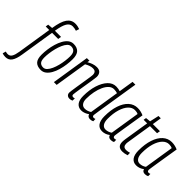

<svg xmlns="http://www.w3.org/2000/svg" viewBox="-112 -1537 2545 2545"><g transform="rotate(45 1160.5 -265.0)"><path d="M-54 220Q-87 220 -114 210L-101 164Q-80 171 -61 171Q-21 171 -1.5 137Q18 103 28 38L104 -445H38L44 -485L112 -491Q133 -629 175.5 -689.5Q218 -750 290 -750Q312 -750 333 -746Q354 -742 376 -734L361 -688Q344 -693 327 -696.5Q310 -700 291 -700Q241 -700 211.5 -651.5Q182 -603 164 -491H279L272 -445H157L80 41Q66 131 35 175.5Q4 220 -54 220Z M398 10Q331 10 297 -25Q263 -60 263 -142Q263 -191 270.5 -246Q278 -301 293.5 -353.5Q309 -406 333 -449.5Q357 -493 389.5 -518.5Q422 -544 464 -544Q529 -544 563.5 -508.5Q598 -473 598 -391Q598 -341 590.5 -286Q583 -231 568 -178.5Q553 -126 529 -83.5Q505 -41 472.5 -15.5Q440 10 398 10ZM398 -36Q428 -36 451.5 -61Q475 -86 493 -126Q511 -166 523 -213.5Q535 -261 541 -308Q547 -355 547 -392Q547 -450 525 -474Q503 -498 464 -498Q434 -498 410.5 -473Q387 -448 369 -407Q351 -366 339 -318.5Q327 -271 321 -224.5Q315 -178 315 -142Q315 -83 336.5 -59.5Q358 -36 398 -36Z M720 -534H769L763 -501Q796 -520 830 -532Q864 -544 899 -544Q945 -544 967 -519Q989 -494 989 -453Q989 -445 985 -415.5Q981 -386 974.5 -344.5Q968 -303 960.5 -258Q953 -213 946.5 -172Q940 -131 936 -102.5Q932 -74 932 -66Q932 -39 959 -39Q964 -39 970.5 -40Q977 -41 985 -44L984 -1Q972 5 960 7.5Q948 10 936 10Q911 10 894.5 -5Q878 -20 878 -46Q878 -56 882 -86Q886 -116 892.5 -157Q899 -198 906 -242.5Q913 -287 919.5 -327Q926 -367 930 -396Q934 -425 934 -434Q934 -461 920.5 -478.5Q907 -496 872 -496Q845 -496 816.5 -485.5Q788 -475 761 -459L688 0H636Z M1322 10Q1279 10 1266 -30Q1247 -14 1217 -2Q1187 10 1157 10Q1103 10 1071.5 -28.5Q1040 -67 1040 -146Q1040 -259 1068.5 -349Q1097 -439 1146.5 -491.5Q1196 -544 1262 -544Q1284 -544 1302.5 -540.5Q1321 -537 1338 -532L1371 -740H1424Q1391 -532 1367 -383Q1343 -234 1330.5 -152.5Q1318 -71 1318 -66Q1318 -38 1343 -38Q1350 -38 1357.5 -40Q1365 -42 1371 -44L1372 -2Q1348 10 1322 10ZM1174 -40Q1199 -40 1222.5 -48Q1246 -56 1265 -69L1331 -488Q1317 -492 1301.5 -495Q1286 -498 1267 -498Q1228 -498 1196.5 -469.5Q1165 -441 1142 -391.5Q1119 -342 1106.5 -278.5Q1094 -215 1094 -146Q1094 -96 1115.5 -68Q1137 -40 1174 -40Z M1710 10Q1667 10 1656 -29Q1634 -11 1606 -0.5Q1578 10 1547 10Q1490 10 1459.5 -32Q1429 -74 1429 -155Q1429 -271 1458 -359Q1487 -447 1540.5 -495.5Q1594 -544 1665 -544Q1696 -544 1725.5 -537Q1755 -530 1778 -519Q1759 -404 1746.5 -325.5Q1734 -247 1726 -197.5Q1718 -148 1714 -120.5Q1710 -93 1708.5 -82Q1707 -71 1707 -69Q1707 -38 1733 -38Q1745 -38 1761 -44V-2Q1738 10 1710 10ZM1653 -69 1719 -485Q1696 -498 1659 -498Q1609 -498 1569 -456Q1529 -414 1506 -338Q1483 -262 1483 -162Q1483 -102 1504.5 -70.5Q1526 -39 1564 -39Q1587 -39 1611 -47Q1635 -55 1653 -69Z M2012 -51 2013 -6Q1990 2 1968 6Q1946 10 1927 10Q1836 10 1836 -80Q1836 -106 1841 -137L1897 -488H1830L1837 -527L1905 -534L1934 -663H1977L1957 -534H2090L2082 -488H1949L1894 -140Q1892 -130 1891 -120.5Q1890 -111 1890 -102Q1890 -72 1904 -56Q1918 -40 1951 -40Q1965 -40 1980.5 -43Q1996 -46 2012 -51Z M2350 10Q2307 10 2296 -29Q2274 -11 2246 -0.5Q2218 10 2187 10Q2130 10 2099.5 -32Q2069 -74 2069 -155Q2069 -271 2098 -359Q2127 -447 2180.5 -495.5Q2234 -544 2305 -544Q2336 -544 2365.5 -537Q2395 -530 2418 -519Q2399 -404 2386.5 -325.5Q2374 -247 2366 -197.5Q2358 -148 2354 -120.5Q2350 -93 2348.5 -82Q2347 -71 2347 -69Q2347 -38 2373 -38Q2385 -38 2401 -44V-2Q2378 10 2350 10ZM2293 -69 2359 -485Q2336 -498 2299 -498Q2249 -498 2209 -456Q2169 -414 2146 -338Q2123 -262 2123 -162Q2123 -102 2144.5 -70.5Q2166 -39 2204 -39Q2227 -39 2251 -47Q2275 -55 2293 -69Z"/></g></svg>

Font: Georama SemiCondensed Light
Style: Italic
Weight: 300
Width: 4
Italic angle: -9°
Designer: Jean-Baptiste Levee
Foundry: Production Type
Version: Version 1.000